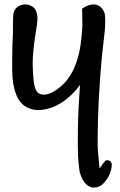

<svg xmlns="http://www.w3.org/2000/svg" viewBox="-20 -503 535 854"><path d="M345.2 -464.4Q372.6 -483.4 396 -483.4Q401.4 -483.4 406.7 -481.9Q435.5 -475.6 446.3 -440.9Q451.2 -399.4 442.4 -333Q433.6 -266.6 425.8 -163.1Q418 -59.6 415.5 38.3Q413.1 136.2 415.5 168.2Q418 200.2 420.4 223.4Q422.9 246.6 423.1 246.6Q423.3 246.6 432.9 232.2Q442.4 217.8 448.7 212.4Q455.1 207 466.1 211.4Q477.1 215.8 477.1 231.9Q476.1 252.4 466.6 273.9Q457 295.4 438.5 314.5Q421.9 331.1 398.9 331.1H390.6Q351.1 322.8 334 260.3Q329.1 228 327.1 189Q325.2 149.9 326.7 63.7Q328.1 -22.5 335.9 -125.5Q324.7 -109.9 309.3 -93Q293.9 -76.2 272.5 -59.6Q251 -43 224.9 -30.8Q198.7 -18.6 164.6 -14.2Q130.4 -9.8 98.9 -26.1Q67.4 -42.5 51.3 -84.2Q35.2 -126 34.2 -189.5Q34.2 -210.9 34.2 -230Q34.2 -269.5 35.2 -303.2Q38.1 -355 37.6 -375.7Q37.1 -396.5 38.6 -430.2Q40 -463.9 63.5 -475.6Q77.6 -483.4 92.3 -483.4Q100.6 -483.4 108.9 -481Q132.3 -473.1 139.9 -455.1Q147.5 -437 146.5 -416.5Q145.5 -396 138.9 -357.4Q132.3 -318.8 128.2 -275.4Q124 -231.9 126.2 -190.2Q128.4 -148.4 131.6 -130.1Q134.8 -111.8 140.1 -102.3Q145.5 -92.8 151.4 -88.4Q157.2 -84 168.5 -82.3Q179.7 -80.6 196 -85.7Q212.4 -90.8 230.5 -103Q248.5 -115.2 266.4 -133.8Q284.2 -152.3 299.1 -178.7Q314 -205.1 325 -241.7Q335.9 -278.3 341.6 -327.9Q347.2 -377.4 346.2 -405.5Q345.2 -433.6 345.2 -464.4Z"/></svg>

Font: Myanmar Kalay
Style: Regular
Weight: 400
Designer: Khon Soe Zaw Thu
Foundry: PaOh Unicode khonsoezawthu@gmail.com and @hotmail.com
Version: Version 1.20 December 6, 2016